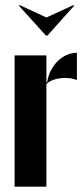

<svg xmlns="http://www.w3.org/2000/svg" viewBox="-20 -704 315 724"><path d="M155 -495V-424V-394H158Q161 -417 171.5 -437.5Q182 -458 197 -473Q212 -488 231 -496.5Q250 -505 270 -505V-402Q255 -408 239 -409.5Q223 -411 207 -409Q191 -407 177.5 -401.5Q164 -396 155 -387V0H35V-495ZM50 -684 153 -570H159L261 -684H255L155 -638L56 -684Z"/></svg>

Font: Moniqa Black
Style: Regular
Weight: 900
Designer: Rajesh Rajput
Foundry: Rajesh Rajput
Version: Version 1.000